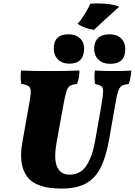

<svg xmlns="http://www.w3.org/2000/svg" viewBox="-20 -1090 785 1119"><path d="M337 9Q191 9 139 -59.5Q87 -128 110 -259L153 -501Q160 -540 159 -560Q158 -580 145.5 -588.5Q133 -597 104 -601Q101 -618 100.5 -638.5Q100 -659 103 -679Q140 -677 181.5 -676.5Q223 -676 271 -676Q310 -676 354.5 -676.5Q399 -677 443 -679Q443 -660 440 -640.5Q437 -621 429 -601Q402 -598 388 -589.5Q374 -581 366.5 -556.5Q359 -532 350 -481L311 -266Q292 -165 312.5 -118.5Q333 -72 385 -72Q450 -72 484.5 -126Q519 -180 534 -267L571 -477Q580 -530 581 -554Q582 -578 571.5 -586.5Q561 -595 534 -601Q531 -619 530.5 -638Q530 -657 533 -679Q565 -677 593.5 -676.5Q622 -676 641 -676Q673 -676 695.5 -676.5Q718 -677 745 -679Q744 -660 740.5 -639Q737 -618 731 -601Q710 -598 697.5 -593.5Q685 -589 677 -576.5Q669 -564 663 -538Q657 -512 649 -466L616 -277Q598 -174 565.5 -111Q533 -48 478.5 -19.5Q424 9 337 9ZM386 -719Q340 -719 315 -746.5Q290 -774 294 -819Q297 -854 317.5 -872Q338 -890 378 -890Q425 -890 450 -863Q475 -836 469 -789Q460 -719 386 -719ZM623 -718Q577 -718 552 -744Q527 -770 529 -813Q534 -890 619 -890Q664 -890 689 -863.5Q714 -837 709 -789Q703 -718 623 -718ZM528 -916Q503 -919 478 -928Q453 -937 432 -951Q448 -968 463 -991Q478 -1014 489.5 -1035Q501 -1056 506 -1068Q517 -1069 528.5 -1069.5Q540 -1070 551 -1070Q589 -1070 622 -1065Q655 -1060 675 -1051Q629 -1010 591 -975Q553 -940 528 -916Z"/></svg>

Font: Vollkorn Black
Style: Italic
Weight: 900
Italic angle: -11°
Designer: Friedrich Althausen
Foundry: Friedrich Althausen
Version: Version 5.000; ttfautohint (v1.8.3)